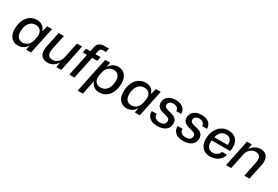

<svg xmlns="http://www.w3.org/2000/svg" viewBox="80 -1932 4783 3302"><g transform="rotate(30 2471.0 -281.0)"><path d="M42 -209Q42 -307 74 -381.5Q106 -456 165 -497Q224 -538 303 -538Q364 -538 409.5 -505.5Q455 -473 469 -419H475L503 -529H600L489 0H391L406 -87L401 -88Q375 -40 328.5 -15Q282 10 226 10Q142 10 92 -50Q42 -110 42 -209ZM434 -219 444 -271Q450 -298 450 -322Q450 -382 416 -417.5Q382 -453 323 -453Q242 -453 195.5 -389Q149 -325 149 -221Q149 -153 181.5 -114Q214 -75 271 -75Q335 -75 377 -113.5Q419 -152 434 -219Z M661 -153Q661 -188 670 -230L733 -529H836L776 -239Q769 -208 769 -178Q769 -75 869 -75Q930 -75 974.5 -116Q1019 -157 1033 -228L1096 -529H1198L1089 0H992L1004 -92H999Q967 -40 919 -15Q871 10 816 10Q742 10 701.5 -32Q661 -74 661 -153Z M1342 -446H1258L1275 -529H1360L1378 -619Q1401 -729 1526 -729H1616L1600 -651H1546Q1515 -651 1498.5 -639.5Q1482 -628 1477 -601L1461 -529H1564L1547 -446H1444L1351 0H1249Z M1656 -529H1754L1739 -441H1744Q1770 -488 1816.5 -513.5Q1863 -539 1919 -539Q2003 -539 2053 -479Q2103 -419 2103 -319Q2103 -221 2071 -147Q2039 -73 1980 -32Q1921 9 1842 9Q1781 9 1735.5 -23.5Q1690 -56 1676 -109H1671L1614 167H1511ZM1997 -308Q1997 -376 1965 -415Q1933 -454 1876 -454Q1812 -454 1769.5 -415Q1727 -376 1713 -310L1702 -258Q1696 -231 1696 -207Q1696 -147 1729.5 -111.5Q1763 -76 1823 -76Q1904 -76 1950.5 -140Q1997 -204 1997 -308Z M2201 -209Q2201 -307 2233 -381.5Q2265 -456 2324 -497Q2383 -538 2462 -538Q2523 -538 2568.5 -505.5Q2614 -473 2628 -419H2634L2662 -529H2759L2648 0H2550L2565 -87L2560 -88Q2534 -40 2487.5 -15Q2441 10 2385 10Q2301 10 2251 -50Q2201 -110 2201 -209ZM2593 -219 2603 -271Q2609 -298 2609 -322Q2609 -382 2575 -417.5Q2541 -453 2482 -453Q2401 -453 2354.5 -389Q2308 -325 2308 -221Q2308 -153 2340.5 -114Q2373 -75 2430 -75Q2494 -75 2536 -113.5Q2578 -152 2593 -219Z M2790 -167H2888Q2885 -119 2916 -92Q2947 -65 3000 -65Q3058 -65 3086.5 -87Q3115 -109 3115 -150Q3115 -184 3093 -200Q3071 -216 3014 -229Q2924 -248 2887 -281Q2850 -314 2850 -370Q2850 -447 2906 -493Q2962 -539 3055 -539Q3147 -539 3200.5 -495Q3254 -451 3252 -376H3155Q3157 -416 3128.5 -439.5Q3100 -463 3051 -463Q3006 -463 2980 -442.5Q2954 -422 2954 -386Q2954 -354 2978 -338Q3002 -322 3065 -309Q3146 -293 3183.5 -259.5Q3221 -226 3221 -164Q3221 -82 3161 -36Q3101 10 2996 10Q2896 10 2841 -38.5Q2786 -87 2790 -167Z M3304 -167H3402Q3399 -119 3430 -92Q3461 -65 3514 -65Q3572 -65 3600.5 -87Q3629 -109 3629 -150Q3629 -184 3607 -200Q3585 -216 3528 -229Q3438 -248 3401 -281Q3364 -314 3364 -370Q3364 -447 3420 -493Q3476 -539 3569 -539Q3661 -539 3714.5 -495Q3768 -451 3766 -376H3669Q3671 -416 3642.5 -439.5Q3614 -463 3565 -463Q3520 -463 3494 -442.5Q3468 -422 3468 -386Q3468 -354 3492 -338Q3516 -322 3579 -309Q3660 -293 3697.5 -259.5Q3735 -226 3735 -164Q3735 -82 3675 -36Q3615 10 3510 10Q3410 10 3355 -38.5Q3300 -87 3304 -167Z M3834 -235Q3838 -324 3873.5 -392.5Q3909 -461 3969 -499.5Q4029 -538 4107 -538Q4204 -538 4257.5 -480Q4311 -422 4311 -325Q4311 -287 4302 -245H3934Q3932 -233 3932 -209Q3932 -144 3963.5 -107Q3995 -70 4052 -70Q4102 -70 4138 -95Q4174 -120 4188 -163L4287 -162Q4267 -82 4201 -36Q4135 10 4046 10Q3941 10 3885 -56.5Q3829 -123 3834 -235ZM4212 -314Q4214 -332 4214 -341Q4214 -396 4184 -427.5Q4154 -459 4101 -459Q4044 -459 4003.5 -422Q3963 -385 3947 -314Z M4471 -529H4567L4554 -437H4560Q4590 -486 4639.5 -512.5Q4689 -539 4743 -539Q4812 -539 4855 -497.5Q4898 -456 4898 -376Q4898 -342 4889 -300L4826 0H4724L4784 -290Q4791 -321 4791 -350Q4791 -401 4766 -427.5Q4741 -454 4691 -454Q4631 -454 4585 -412.5Q4539 -371 4526 -302L4463 0H4361Z"/></g></svg>

Font: Mona Sans Medium
Style: Italic
Weight: 500
Italic angle: -11.7°
Designer: Deni Anggara
Foundry: GitHub
Version: Version 2.000